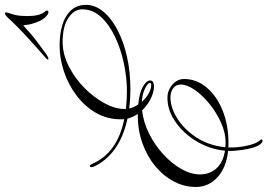

<svg xmlns="http://www.w3.org/2000/svg" viewBox="-173 -773 1085 779"><g transform="rotate(-90 369.5 -383.5)"><path d="M187.5 139.2Q185.5 139.2 182.9 138.2Q180.2 137.2 175.8 132.3Q166.5 122.1 160.2 101.1Q153.8 80.1 150.6 56.2Q147.5 32.2 146.5 13.7V-0.5Q79.6 -7.8 40.5 -43Q1.5 -78.1 0.5 -127.9Q-0.5 -175.3 21.5 -218.3Q43.5 -261.2 83.5 -294.9Q123.5 -328.6 177.2 -347.9Q231 -367.2 293.9 -367.2H296.9Q283.7 -385.3 277.8 -408.7Q201.7 -425.3 153.3 -460.9Q105 -496.6 84 -543.5Q82 -546.9 81.5 -550.5Q81.1 -554.2 81.1 -555.7Q81.1 -561.5 85 -561.5Q90.3 -561.5 95.2 -549.8Q139.2 -449.7 275.4 -421.9Q274.9 -425.3 274.9 -433.1Q274.4 -490.2 301 -536.4Q327.6 -582.5 371.8 -615.7Q416 -648.9 468.8 -666.5Q521.5 -684.1 572.3 -684.1Q651.4 -684.1 695.3 -656Q739.3 -627.9 739.3 -577.6Q739.3 -540 712.2 -507.1Q685.1 -474.1 637.9 -449.5Q590.8 -424.8 529.3 -410.9Q467.8 -397 398.9 -397Q354.5 -397 318.8 -401.9Q322.8 -383.8 335 -365.2Q382.8 -360.4 407.5 -346.2Q432.1 -332 432.6 -316.9Q432.6 -301.3 407.2 -301.3Q385.7 -301.3 359.1 -314.2Q332.5 -327.1 311 -349.6Q263.2 -344.2 216.8 -321Q170.4 -297.9 132.8 -263.4Q95.2 -229 73 -189.5Q50.8 -149.9 51.3 -112.3Q52.2 -73.2 76.7 -46.9Q101.1 -20.5 147.5 -13.2Q151.4 -57.1 170.2 -98.9Q189 -140.6 218.8 -173.8Q248.5 -207 285.4 -226.8Q322.3 -246.6 362.3 -246.6Q392.6 -246.6 415.5 -226.6Q438.5 -206.5 438.5 -179.2Q438.5 -128.4 403.8 -87.4Q369.1 -46.4 310.3 -22.7Q251.5 1 178.7 1Q173.8 1 169.7 0.7Q165.5 0.5 161.1 0.5Q160.6 3.9 160.6 7.6Q160.6 11.2 160.6 15.1Q160.6 33.2 164.1 55.9Q167.5 78.6 173.8 98.1Q180.2 117.7 188.5 127.4Q193.4 132.8 193.4 134.8Q193.4 139.2 187.5 139.2ZM390.1 -411.1Q444.8 -411.1 502.9 -423.6Q561 -436 610.6 -459.7Q660.2 -483.4 690.7 -516.8Q721.2 -550.3 721.2 -592.3Q721.2 -625.5 686 -648.7Q650.9 -671.9 589.8 -671.9Q539.6 -671.9 490.7 -647.2Q441.9 -622.6 402.8 -584Q363.8 -545.4 340.3 -502.2Q316.9 -459 316.9 -421.9V-415Q334 -413.1 352.3 -412.1Q370.6 -411.1 390.1 -411.1ZM414.6 -312.5Q422.4 -312.5 422.4 -318.4Q421.9 -326.7 399.9 -337.6Q377.9 -348.6 345.7 -350.6Q360.8 -333.5 379.4 -323Q397.9 -312.5 414.6 -312.5ZM181.6 -10.7Q220.2 -10.7 261.2 -29.1Q302.2 -47.4 337.4 -75.9Q372.6 -104.5 394.3 -135.7Q416 -167 416 -192.4Q416 -212.4 400.9 -223.4Q385.7 -234.4 363.3 -234.4Q322.8 -234.4 278.6 -206.8Q234.4 -179.2 201.4 -129.2Q168.5 -79.1 161.6 -11.7Q166.5 -11.2 171.6 -11Q176.8 -10.7 181.6 -10.7ZM520.5 -729.5Q517.6 -729.5 517.6 -731.4Q517.6 -734.4 521 -737.8Q524.4 -741.2 539.1 -753.9Q547.4 -760.7 571.3 -782Q595.2 -803.2 624.3 -830.6Q653.3 -857.9 675.8 -881.8Q689.9 -897.5 695.3 -901.6Q700.7 -905.8 704.6 -905.8Q708.5 -905.8 708.5 -901.9Q708.5 -898.4 706.1 -889.6Q701.7 -879.9 697.8 -861.8Q693.8 -843.8 693.8 -814.5Q693.8 -766.6 710 -746.1Q712.9 -742.2 714.6 -740Q716.3 -737.8 716.3 -735.4Q716.3 -729.5 708.5 -729.5Q700.7 -729.5 687 -744.6Q673.3 -759.8 664.6 -789.6Q661.1 -799.3 659.2 -810.3Q657.2 -821.3 656.2 -832Q620.1 -798.3 591.8 -777.1Q563.5 -755.9 539.1 -738.3Q531.2 -732.9 527.3 -731.2Q523.4 -729.5 520.5 -729.5Z"/></g></svg>

Font: Pinyon Script
Style: Regular
Weight: 400
Designer: Nicole Fally, Eben Sorkin
Foundry: Sorkin Type Co.
Version: Version 1.008; ttfautohint (v1.8.4.7-5d5b)